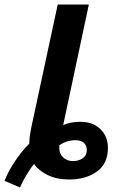

<svg xmlns="http://www.w3.org/2000/svg" viewBox="-84 -780 509 845"><path d="M-64 16Q-52 -15 -33.5 -46Q-15 -77 6 -104Q27 -131 45 -148Q45 -179 55 -225L170 -760H307L194 -229Q225 -244 270 -244Q324 -244 357.5 -212Q391 -180 391 -129Q391 -60 342.5 -25Q294 10 220 10Q166 10 126 -9.5Q86 -29 66 -58Q51 -41 33 -11Q15 19 4 45ZM237 -71Q262 -71 280 -83.5Q298 -96 298 -120Q298 -140 285 -151.5Q272 -163 248 -163Q229 -163 210 -157Q191 -151 177 -140Q175 -105 193 -88Q211 -71 237 -71Z"/></svg>

Font: Noto Sans SemiCondensed
Style: Bold Italic
Weight: 700
Width: 4
Italic angle: -12°
Designer: Monotype Design Team
Foundry: Monotype Imaging Inc.
Version: Version 2.013; ttfautohint (v1.8.4.7-5d5b)